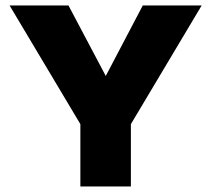

<svg xmlns="http://www.w3.org/2000/svg" viewBox="-20 -674 764 694"><path d="M307.6 -163.1 14.6 -654.3H227.5L362.3 -399.4L496.1 -654.3H709L416 -163.1ZM270.5 0V-248H453.1V0Z"/></svg>

Font: Sen ExtraBold
Style: Regular
Weight: 800
Version: Version 2.000;gftools[0.9.31]